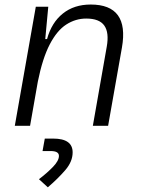

<svg xmlns="http://www.w3.org/2000/svg" viewBox="-20 -547 626 835"><path d="M44.4 0 135.7 -517.6H189.9L176.8 -377H184.6Q204.1 -448.7 253.2 -488Q302.2 -527.3 374.5 -527.3Q543 -527.3 510.3 -340.3L450.2 0H383.8L444.3 -344.2Q455.1 -405.3 433.6 -435.8Q412.1 -466.3 355 -466.3Q308.6 -466.3 268.3 -440.4Q228 -414.6 196.5 -354.2Q165 -293.9 144.5 -191.9L110.8 0ZM188 267.6 149.4 232.4Q185.1 205.1 210.7 178.5Q236.3 151.9 236.3 130.9Q236.3 109.9 200.2 109.9H165L174.8 55.7H211.4Q295.9 55.7 295.9 115.7Q295.9 155.8 263.7 193.1Q231.4 230.5 188 267.6Z"/></svg>

Font: Cascadia Code PL Light
Style: Italic
Weight: 300
Italic angle: -10°
Monospace: yes
Designer: Aaron Bell
Foundry: Saja Typeworks
Version: Version 2404.023; ttfautohint (v1.8.4)